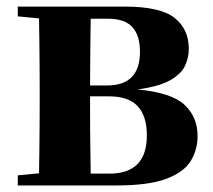

<svg xmlns="http://www.w3.org/2000/svg" viewBox="-20 -566 651 586"><path d="M256.8 -36.1H314Q428.2 -36.1 428.2 -152.8Q428.2 -211.4 400.4 -241.7Q372.6 -272 312 -272H254.9V-237.8Q254.9 -209.5 255.1 -173.3Q255.4 -137.2 255.9 -101.1Q256.3 -64.9 256.8 -36.1ZM310.1 -508.8H256.8Q256.3 -467.8 255.6 -411.6Q254.9 -355.5 254.9 -305.2H307.1Q407.2 -305.2 407.2 -408.2Q407.2 -457.5 384 -483.2Q360.8 -508.8 310.1 -508.8ZM34.2 -545.9H360.8Q469.2 -545.9 512.7 -511.5Q556.2 -477.1 556.2 -417Q556.2 -389.2 544.2 -364.3Q532.2 -339.4 498.5 -320.6Q464.8 -301.8 399.9 -293Q503.4 -283.2 543.2 -246.1Q583 -209 583 -150.9Q583 -107.9 561.5 -73.7Q540 -39.6 486.3 -19.8Q432.6 0 335.9 0H34.2V-30.8L99.1 -37.1Q99.6 -65.9 100.1 -102.1Q100.6 -138.2 100.8 -174.1Q101.1 -210 101.1 -237.8V-308.1Q101.1 -335.9 100.8 -371.8Q100.6 -407.7 100.1 -444.1Q99.6 -480.5 99.1 -509.8L34.2 -516.1Z"/></svg>

Font: Source Han Serif JP Heavy
Style: Regular
Weight: 900
Designer: Ryoko NISHIZUKA  (kana & ideographs); Frank Grießhammer (Latin, Greek & Cyrillic); Wenlong ZHANG  (bopomofo); Sandoll Co
Foundry: Adobe Systems Incorporated
Version: Version 1.001;PS 1.001;hotconv 16.6.54;makeotf.lib2.5.65590